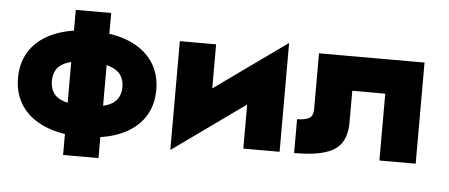

<svg xmlns="http://www.w3.org/2000/svg" viewBox="-47 -665 2033 870"><g transform="rotate(5 970.0 -230.0)"><path d="M265 -560V100H426V-560ZM31 -230Q31 -157 68 -103Q105 -49 175.5 -19.5Q246 10 345 10Q445 10 515.5 -19.5Q586 -49 623 -103Q660 -157 660 -230Q660 -304 623 -358Q586 -412 515.5 -441.5Q445 -471 345 -471Q246 -471 175.5 -441.5Q105 -412 68 -358Q31 -304 31 -230ZM185 -230Q185 -262 200 -284.5Q215 -307 250.5 -319Q286 -331 345 -331Q404 -331 439.5 -319Q475 -307 490.5 -284.5Q506 -262 506 -230Q506 -198 490.5 -175.5Q475 -153 439.5 -141.5Q404 -130 345 -130Q286 -130 250.5 -141.5Q215 -153 200 -175.5Q185 -198 185 -230Z M1236 -315 1241 -495 752 -145 747 35ZM912 -460H747V35L912 -115ZM1241 -495 1076 -345V0H1241Z M1860 -460H1380V-208Q1380 -172 1358.5 -163Q1337 -154 1307 -154V0Q1399 0 1451 -17.5Q1503 -35 1524 -70.5Q1545 -106 1545 -160V-304H1695V0H1860Z"/></g></svg>

Font: Jost ExtraBold
Style: Regular
Weight: 800
Version: Version 3.710